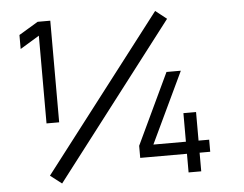

<svg xmlns="http://www.w3.org/2000/svg" viewBox="-51 -785 1077 847"><g transform="rotate(-5 487.0 -361.0)"><path d="M715 -683.5 665.5 -722.5 140 -39 190.5 0ZM201 -270V-720H145L60 -669V-607L145 -658.5V-270ZM806.5 0V-82.5H853.5V-136H806.5V-262.5H750.5V-136H606.5L755.5 -450H692L543.5 -136V-82.5H750.5V0Z"/></g></svg>

Font: Manrope
Style: Regular
Weight: 400
Designer: Mikhail Sharanda
Foundry: Mikhail Sharanda
Version: Version 4.505